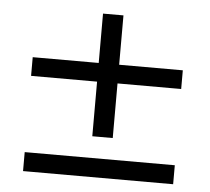

<svg xmlns="http://www.w3.org/2000/svg" viewBox="-45 -623 715 655"><g transform="rotate(5 312.5 -295.5)"><path d="M282 -155V-342H56V-406H282V-575H352V-406H570V-342H352V-155ZM57 -16V-81H571V-16Z"/></g></svg>

Font: Inconsolata Expanded
Style: Regular
Weight: 400
Width: 7
Monospace: yes
Designer: Raph Levien, Cyreal, Brenton Simpson
Foundry: Raph Levien, Cyreal, Google
Version: Version 3.100; ttfautohint (v1.8.4.7-5d5b)